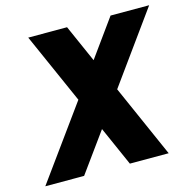

<svg xmlns="http://www.w3.org/2000/svg" viewBox="-103 -804 911 908"><g transform="rotate(-15 352.5 -350.0)"><path d="M516 -700 384 -517 303 -700H113L266 -355L9 0H199L338 -192L423 0H613L456 -355L705 -700Z"/></g></svg>

Font: Unageo
Style: Black-Italic
Weight: 900
Designer: Richard Sepsi
Foundry: Richard Sepsi
Version: Version 2.000